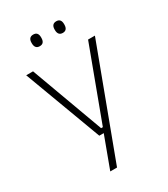

<svg xmlns="http://www.w3.org/2000/svg" viewBox="-202 -745 882 1009"><g transform="rotate(-30 239.0 -241.0)"><path d="M260 -49 239.5 -39.5 406 -486.5H447.5L201.5 172H160.5L237 -34.5L252.5 -19.5H204.5L30.5 -486.5H72L232.5 -49ZM169 -583Q154.5 -583 147.2 -591.8Q140 -600.5 140 -617V-620.5Q140 -636.5 147.2 -645Q154.5 -653.5 169 -653.5Q184 -653.5 191 -645Q198 -636.5 198 -620.5V-617Q198 -600.5 191 -591.8Q184 -583 169 -583ZM309 -583Q294.5 -583 287.2 -591.8Q280 -600.5 280 -617V-620.5Q280 -636.5 287.2 -645Q294.5 -653.5 309 -653.5Q323.5 -653.5 330.5 -645Q337.5 -636.5 337.5 -620.5V-617Q337.5 -600.5 330.5 -591.8Q323.5 -583 309 -583Z"/></g></svg>

Font: Anek Telugu Medium ExtraLight
Style: Regular
Weight: 250
Version: Version 1.003